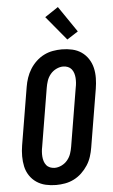

<svg xmlns="http://www.w3.org/2000/svg" viewBox="-64 -1022 628 1071"><g transform="rotate(-5 250.0 -486.0)"><path d="M206 8Q176 8 148 1.5Q120 -5 97 -20.5Q74 -36 58.5 -59.5Q43 -83 37 -110.5Q31 -138 31 -168Q31 -198 36 -228L90 -552Q94 -577 102.5 -602Q111 -627 125 -649.5Q139 -672 159 -691Q179 -710 203 -722Q227 -734 252.5 -738.5Q278 -743 303 -743Q333 -743 361.5 -736.5Q390 -730 412.5 -714.5Q435 -699 450.5 -675.5Q466 -652 472.5 -624.5Q479 -597 478.5 -567Q478 -537 473 -507L419 -183Q415 -158 407 -133Q399 -108 384.5 -85.5Q370 -63 350 -44Q330 -25 306 -13Q282 -1 256.5 3.5Q231 8 206 8ZM207 -88Q226 -88 245.5 -97.5Q265 -107 278.5 -123.5Q292 -140 298.5 -159.5Q305 -179 308 -198L362 -523Q365 -537 366 -551Q367 -565 366 -578.5Q365 -592 361 -604.5Q357 -617 349 -627Q341 -637 328.5 -642Q316 -647 302 -647Q283 -647 263.5 -637.5Q244 -628 230.5 -611.5Q217 -595 210.5 -575.5Q204 -556 201 -537L147 -212Q144 -198 143 -184Q142 -170 143 -156.5Q144 -143 148 -130.5Q152 -118 160 -108Q168 -98 180.5 -93Q193 -88 207 -88ZM339 -795 227 -930 302 -980 401 -835Z"/></g></svg>

Font: Iosevka Curly Slab
Style: Bold Italic
Weight: 700
Italic angle: -9°
Monospace: yes
Designer: Belleve Invis
Foundry: Belleve Invis
Version: Version 22.1.2; ttfautohint (v1.8.4)